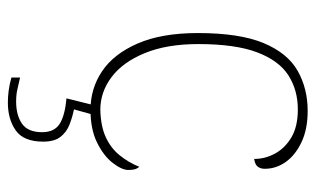

<svg xmlns="http://www.w3.org/2000/svg" viewBox="-177 -405 802 488"><g transform="rotate(90 224.0 -161.0)"><path d="M259 10Q205 10 161 -19.5Q117 -49 90.5 -110Q64 -171 64 -263Q64 -369 89.5 -430Q115 -491 160 -516.5Q205 -542 262 -542Q308 -542 341 -526.5Q374 -511 391.5 -486.5Q409 -462 409 -433Q409 -425 406 -419Q403 -413 397.5 -410Q392 -407 384 -406Q384 -434 370 -459.5Q356 -485 328.5 -501Q301 -517 258 -517Q209 -517 171.5 -493Q134 -469 113 -413.5Q92 -358 92 -264Q92 -184 115 -128Q138 -72 176 -43.5Q214 -15 259 -15Q301 -16 329 -29Q357 -42 375 -64.5Q393 -87 404 -114Q409 -108 410.5 -101.5Q412 -95 412 -86Q412 -70 394.5 -47Q377 -24 343 -7Q309 10 259 10ZM241 220Q226 220 210.5 218Q195 216 177 211V189Q195 193 208 196Q221 199 238 199Q273 199 294.5 184Q316 169 316 133Q316 102 295 88.5Q274 75 230 71L250 -9H275L258 52Q278 56 297 63.5Q316 71 328 86.5Q340 102 340 130Q340 180 311.5 200Q283 220 241 220Z"/></g></svg>

Font: Noto Serif Thai Thin
Style: Regular
Weight: 250
Version: Version 2.001